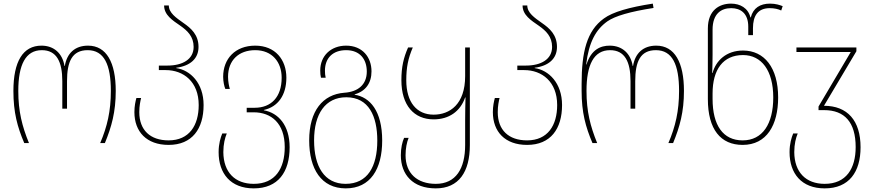

<svg xmlns="http://www.w3.org/2000/svg" viewBox="-20 -790 4820 1060"><path d="M114 0H140C102 -93 81 -175 81 -288C81 -432 121 -513 211 -513C292 -513 324 -450 324 -342V-190H350V-342C350 -450 378 -513 464 -513C555 -513 592 -433 592 -288C592 -177 572 -91 533 0H559C596 -90 619 -172 619 -288C619 -445 568 -538 466 -538C392 -538 349 -494 338 -426H336C325 -494 279 -538 209 -538C107 -538 54 -451 54 -288C54 -169 76 -89 114 0Z M911 10C1041 10 1104 -79 1104 -210C1104 -332 1030 -403 953 -414V-416C1030 -426 1076 -466 1076 -531C1076 -598 1035 -634 993 -663C952 -692 912 -719 912 -760H886C886 -707 932 -678 977 -647C1015 -620 1049 -588 1049 -531C1049 -462 987 -428 905 -428H857V-403H895C993 -403 1077 -339 1077 -210C1077 -98 1025 -15 911 -15C809 -15 749 -72 749 -171C749 -206 755 -232 759 -249H733C728 -231 722 -204 722 -171C722 -63 789 10 911 10Z M1381 250C1516 250 1579 159 1579 23C1579 -99 1516 -167 1437 -181V-183C1514 -200 1561 -264 1561 -361C1561 -460 1500 -538 1389 -538C1279 -538 1212 -466 1212 -366C1212 -340 1218 -313 1224 -299H1249C1245 -312 1239 -338 1239 -366C1239 -458 1299 -513 1389 -513C1482 -513 1535 -448 1535 -361C1535 -254 1477 -195 1386 -195H1342V-170H1380C1478 -170 1552 -109 1552 22C1552 140 1500 225 1381 225C1277 225 1214 161 1213 50C1213 5 1222 -29 1232 -53H1207C1198 -31 1187 3 1187 50C1187 168 1253 250 1381 250Z M1889 250C2025 250 2090 143 2090 -14C2090 -178 2022 -254 1938 -267V-269C1998 -286 2031 -331 2031 -396C2031 -474 1981 -538 1891 -538C1807 -538 1748 -482 1748 -401C1748 -386 1749 -373 1752 -361H1778C1775 -373 1774 -386 1774 -400C1774 -470 1818 -513 1891 -513C1967 -513 2005 -463 2005 -395C2005 -322 1956 -283 1881 -278C1762 -269 1687 -178 1687 -15C1687 143 1754 250 1889 250ZM1888 225C1770 225 1714 128 1714 -15C1714 -161 1776 -253 1892 -253C2016 -253 2063 -148 2063 -14C2063 130 2009 225 1888 225Z M2386 250C2513 250 2574 159 2574 11V-528H2548V-370C2548 -214 2463 -157 2374 -157C2281 -157 2223 -225 2223 -347C2223 -417 2233 -468 2259 -528H2233C2208 -471 2196 -421 2196 -347C2196 -208 2266 -131 2374 -131C2458 -131 2521 -174 2548 -252H2550C2549 -217 2548 -163 2548 -127V10C2548 141 2497 225 2386 225C2283 225 2219 167 2219 67C2219 29 2226 -5 2236 -29H2211C2201 -7 2193 27 2193 67C2193 174 2259 250 2386 250Z M2890 10C3020 10 3083 -79 3083 -210C3083 -332 3009 -403 2932 -414V-416C3009 -426 3055 -466 3055 -531C3055 -598 3014 -634 2972 -663C2931 -692 2891 -719 2891 -760H2865C2865 -707 2911 -678 2956 -647C2994 -620 3028 -588 3028 -531C3028 -462 2966 -428 2884 -428H2836V-403H2874C2972 -403 3056 -339 3056 -210C3056 -98 3004 -15 2890 -15C2788 -15 2728 -72 2728 -171C2728 -206 2734 -232 2738 -249H2712C2707 -231 2701 -204 2701 -171C2701 -63 2768 10 2890 10Z M3251 0H3277C3239 -93 3218 -175 3218 -288C3218 -432 3258 -513 3348 -513C3429 -513 3461 -450 3461 -342V-190H3487V-342C3487 -450 3515 -513 3601 -513C3692 -513 3729 -433 3729 -288C3729 -177 3709 -91 3670 0H3696C3733 -90 3756 -172 3756 -288C3756 -445 3705 -538 3603 -538C3529 -538 3486 -494 3475 -426H3473C3462 -494 3416 -538 3346 -538C3296 -538 3244 -517 3218 -434H3216C3231 -558 3270 -627 3333 -672C3376 -702 3459 -726 3588 -746L3584 -770C3454 -750 3363 -724 3314 -688C3219 -620 3191 -501 3191 -327V-288C3191 -169 3213 -89 3251 0Z M4080 10C4213 10 4276 -100 4276 -252C4276 -416 4200 -511 4082 -511C3990 -511 3932 -455 3914 -387H3912C3913 -418 3914 -460 3914 -488V-626C3914 -715 3962 -745 4017 -745C4069 -745 4111 -716 4111 -643V-596H4137V-634C4137 -703 4164 -745 4230 -745C4254 -745 4277 -740 4293 -732L4301 -756C4286 -762 4263 -770 4231 -770C4177 -770 4138 -746 4125 -694H4123C4110 -746 4066 -770 4016 -770C3953 -770 3888 -735 3888 -633V-243C3888 -75 3959 10 4080 10ZM4080 -15C3972 -15 3914 -98 3914 -244V-274C3914 -406 3972 -486 4082 -486C4184 -486 4249 -401 4249 -252C4249 -106 4190 -15 4080 -15Z M4533 250C4668 250 4731 159 4731 23C4731 -124 4659 -206 4529 -206L4708 -507V-528H4377V-503H4677L4499 -202V-182H4530C4643 -182 4704 -115 4704 22C4704 140 4652 225 4533 225C4429 225 4366 161 4365 50C4365 5 4374 -29 4384 -53H4359C4350 -31 4339 3 4339 50C4339 168 4405 250 4533 250Z"/></svg>

Font: Noto Sans Georgian SemiCondensed Thin
Style: Regular
Weight: 100
Width: 4
Designer: Monotype Design Team, Akaki Razmadze
Foundry: Google LLC
Version: Version 2.005